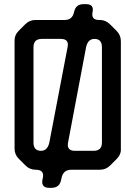

<svg xmlns="http://www.w3.org/2000/svg" viewBox="-20 -807 601 923"><path d="M103 -11Q123 9 152 9Q194 9 186 48L184 57Q177 96 217 96H227Q267 96 274 57L276 48Q284 9 323 9H460Q489 9 509 -11L541 -43Q563 -65 561 -93V-609Q561 -638 541 -658L509 -690Q488 -711 460 -711H456Q417 -711 425 -749Q433 -787 394 -787H381Q344 -787 336 -749Q328 -711 291 -711H151Q122 -711 102 -691L70 -659Q49 -638 50 -609V-93Q50 -64 70 -44ZM177 -82Q141 -82 141 -122V-580Q141 -620 181 -620H272Q313 -620 305 -581L217 -121Q208 -82 177 -82ZM340 -82Q300 -82 307 -121L394 -581Q403 -620 434 -620Q470 -620 470 -580V-122Q470 -82 430 -82Z"/></svg>

Font: WDXL Lubrifont SC
Style: Regular
Weight: 400
Designer: [WDXL Lubrifont] Copyright 2020-2022 (c) NightFurySL2001, Skr-ZERO; [ZCOOL QingKe HuangYou] Copyright 2018-2022 (c) The 
Version: Version 2.001;hotconv 1.1.1;makeotfexe 2.6.0